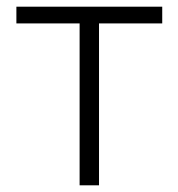

<svg xmlns="http://www.w3.org/2000/svg" viewBox="-20 -554 533 574"><path d="M218 0H276V-484H465V-534H29V-484H218Z"/></svg>

Font: Noto Sans KR Light
Style: Regular
Weight: 300
Designer: Ryoko NISHIZUKA 西塚涼子 (kana, bopomofo & ideographs); Paul D. Hunt (Latin, Greek & Cyrillic); Sandoll Communications 산돌커뮤니
Foundry: Adobe
Version: Version 2.004;hotconv 1.0.118;makeotfexe 2.5.65603